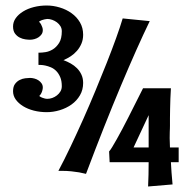

<svg xmlns="http://www.w3.org/2000/svg" viewBox="-20 -698 686 690"><path d="M118.2 -508.8H124Q130.9 -508.8 143.8 -510.7Q156.7 -512.7 169.7 -520.5Q182.6 -528.3 192.4 -543.7Q202.1 -559.1 202.1 -585.9Q202.1 -595.7 197.3 -603.8Q192.4 -611.8 184.6 -617.7Q176.8 -623.5 167.7 -626.7Q158.7 -629.9 149.9 -629.9Q145.5 -629.4 140.1 -628.4Q135.7 -627.4 130.6 -625.7Q125.5 -624 120.1 -620.1Q125 -615.2 127.7 -610.1Q130.4 -605 131.8 -600.6Q133.8 -595.2 133.8 -589.8Q133.8 -581.1 129.4 -574.7Q125 -568.4 118.4 -564Q111.8 -559.6 103.5 -557.4Q95.2 -555.2 87.9 -555.2Q81.1 -555.2 70.8 -556.6Q60.5 -558.1 50.8 -563Q41 -567.9 33.9 -577.4Q26.9 -586.9 26.9 -603Q26.9 -619.1 36.6 -632.8Q46.4 -646.5 63 -656.7Q79.6 -667 101.6 -672.6Q123.5 -678.2 147.9 -678.2Q171.4 -678.2 194.8 -671.1Q218.3 -664.1 237.1 -650.6Q255.9 -637.2 267.3 -617.7Q278.8 -598.1 278.8 -573.2Q278.8 -555.7 272.7 -541.3Q266.6 -526.9 256.6 -515.4Q246.6 -503.9 233.9 -495.6Q221.2 -487.3 208 -481.9Q221.2 -477.1 233.9 -470Q246.6 -462.9 256.6 -452.9Q266.6 -442.9 272.7 -429.7Q278.8 -416.5 278.8 -399.9Q278.8 -375 267.3 -355.5Q255.9 -335.9 237.1 -322.5Q218.3 -309.1 194.8 -302Q171.4 -294.9 147.9 -294.9Q123.5 -294.9 101.6 -300.5Q79.6 -306.2 63 -316.4Q46.4 -326.7 36.6 -340.3Q26.9 -354 26.9 -370.1Q26.9 -386.7 33.9 -396.2Q41 -405.8 50.8 -410.6Q60.5 -415.5 70.8 -416.7Q81.1 -418 87.9 -418Q95.2 -418 103.5 -415.8Q111.8 -413.6 118.4 -409.2Q125 -404.8 129.4 -398.4Q133.8 -392.1 133.8 -383.8Q133.8 -378.9 132.3 -373.5Q131.3 -369.1 128.7 -363.5Q126 -357.9 121.1 -353Q126 -349.1 130.9 -347.2Q135.7 -345.2 140.1 -344.2Q145 -342.8 149.9 -342.8Q158.7 -342.8 167.7 -345.9Q176.8 -349.1 184.6 -355.2Q192.4 -361.3 197.3 -369.6Q202.1 -377.9 202.1 -388.2Q202.1 -407.7 196.3 -421.1Q190.4 -434.6 181.9 -443.1Q173.3 -451.7 162.8 -456.1Q152.3 -460.4 143.1 -462.4Q133.8 -464.4 126.7 -464.6Q119.6 -464.8 118.2 -464.8ZM512.2 -27.8Q513.2 -48.3 513.7 -70.1Q514.2 -91.8 514.2 -115.2H374L372.1 -153.8Q376 -157.7 383.3 -169.7Q390.6 -181.6 399.9 -198.2Q409.2 -214.8 419.9 -234.9Q430.7 -254.9 440.9 -275.4Q465.3 -323.2 494.1 -380.9H594.2Q592.8 -362.3 592.3 -343.5Q591.8 -324.7 591.3 -306.9Q590.8 -289.1 590.8 -273.4Q590.8 -257.8 590.8 -246.1Q590.8 -241.2 590.6 -236.1Q590.3 -231 590.1 -222.7Q589.8 -214.4 589.8 -201.4Q589.8 -188.5 590.8 -168H622.1V-115.2H594.2Q595.7 -81.1 600.1 -35.2ZM518.1 -622.1Q472.7 -528.3 414.1 -388.9Q355.5 -249.5 289.1 -73.2Q277.8 -76.2 264.2 -78.6Q252.4 -80.6 236.6 -82.3Q220.7 -84 202.1 -84H189.9Q210.9 -123.5 233.6 -171.1Q256.3 -218.8 279.1 -269.8Q301.8 -320.8 323.2 -372.6Q344.7 -424.3 363.5 -471.9Q382.3 -519.5 397.2 -560.8Q412.1 -602.1 420.9 -631.8ZM514.2 -187V-284.2L460 -168H514.2Z"/></svg>

Font: Rum Raisin
Style: Regular
Weight: 400
Designer: Astigmatic (AOETI)
Foundry: Astigmatic (AOETI)
Version: Version 1.000